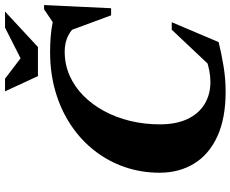

<svg xmlns="http://www.w3.org/2000/svg" viewBox="-98 -826 938 782"><g transform="rotate(-90 371.0 -435.0)"><path d="M523 -65 482 -36 641 -204.5H671.5L590.5 -13.5Q544 -2 492.5 6.5Q441 15 389.5 15Q279.5 15 206 -19Q132.5 -53 95.5 -113.8Q58.5 -174.5 58.5 -254Q58.5 -328.5 81.5 -395.5Q104.5 -462.5 147.5 -518Q190.5 -573.5 251 -614.2Q311.5 -655 387 -677.5Q462.5 -700 550.5 -700Q583 -700 613.5 -697.5Q644 -695 673.8 -689Q703.5 -683 734 -672L638.5 -666.5L724 -724.5H741.5L728.5 -451.5H699.5L626.5 -649L671.5 -580Q645 -612 616.8 -626.2Q588.5 -640.5 552 -640.5Q499.5 -640.5 454.2 -620.5Q409 -600.5 372.5 -564.5Q336 -528.5 309.8 -480Q283.5 -431.5 269.5 -373.8Q255.5 -316 255.5 -253Q255.5 -186.5 277.2 -140.5Q299 -94.5 338 -70.8Q377 -47 428 -47Q450 -47 474 -51.5Q498 -56 523 -65ZM715 -883.5 570.5 -749.5H452L390 -883.5H441.5L540 -808.5H501.5L649.5 -883.5Z"/></g></svg>

Font: Newsreader 36pt ExtraBold
Style: Italic
Weight: 800
Italic angle: -17°
Designer: Hugues Gentile
Foundry: Production Type
Version: Version 1.003